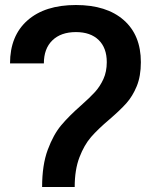

<svg xmlns="http://www.w3.org/2000/svg" viewBox="-20 -746 602 766"><path d="M283 -618V-726Q405 -726 473.5 -666Q542 -606 542 -498Q542 -442 525.5 -402Q509 -362 484.5 -334.5Q460 -307 417 -270Q371 -231 343.5 -199.5Q316 -168 297 -118.5Q278 -69 278 0H148Q148 -88 170.5 -148.5Q193 -209 224 -246Q255 -283 304 -326Q339 -357 359 -379Q379 -401 392.5 -430.5Q406 -460 406 -498Q406 -555 373.5 -586.5Q341 -618 283 -618ZM155 -493Q155 -552 189 -585Q223 -618 283 -618V-726Q159 -726 89.5 -664.5Q20 -603 20 -493Z"/></svg>

Font: Non Bureau Medium
Style: Regular
Weight: 500
Designer: Jona Saucedo
Foundry: Non Foundry
Version: Version 1.000; ttfautohint (v1.8.4)